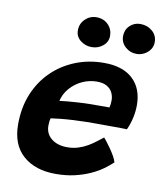

<svg xmlns="http://www.w3.org/2000/svg" viewBox="-83 -802 735 869"><g transform="rotate(10 285.0 -367.5)"><path d="M485 -97.5Q468 -81.5 444.2 -64.2Q420.5 -47 389 -32.8Q357.5 -18.5 318 -9.2Q278.5 0 231 0Q137 0 81.2 -49.2Q25.5 -98.5 25.5 -192Q25.5 -269 51.2 -331.8Q77 -394.5 122.8 -439.2Q168.5 -484 229.5 -508.5Q290.5 -533 361 -533Q447.5 -533 493.8 -489.8Q540 -446.5 540 -370Q540 -341.5 533.5 -311.8Q527 -282 514.5 -255Q508.5 -255.5 485 -255.8Q461.5 -256 431 -256Q400.5 -256 372.5 -256.2Q344.5 -256.5 328.5 -256Q299 -255.5 267.2 -253.8Q235.5 -252 208.5 -249.2Q181.5 -246.5 166 -244Q161.5 -230 161.5 -209Q161.5 -184.5 174.2 -166.2Q187 -148 209.5 -138Q232 -128 261 -128Q289 -128 312.5 -135.5Q336 -143 355.5 -154.5Q375 -166 391 -178.5Q407 -191 419.5 -200.5Q422 -198 431 -186.8Q440 -175.5 451.2 -159.5Q462.5 -143.5 472 -127Q481.5 -110.5 485 -97.5ZM191 -328.5Q204 -330.5 225.8 -332.5Q247.5 -334.5 276 -336.2Q304.5 -338 336.5 -338.5Q355 -338.5 372.8 -338.5Q390.5 -338.5 403.2 -338.8Q416 -339 419.5 -338.5Q421.5 -346 422.5 -355.2Q423.5 -364.5 423.5 -373.5Q423 -392 414.8 -408.2Q406.5 -424.5 389.2 -434.2Q372 -444 344 -444Q308.5 -444 276 -428.8Q243.5 -413.5 221 -387.2Q198.5 -361 191 -328.5ZM292 -593.5Q263.5 -593.5 240.8 -611.2Q218 -629 218 -657.5Q218 -688.5 239.8 -709.5Q261.5 -730.5 291.5 -730.5Q324 -730.5 345 -709.5Q366 -688.5 366 -658Q366 -630 344 -611.8Q322 -593.5 292 -593.5ZM497.5 -598.5Q468 -598.5 446 -618.2Q424 -638 424 -667.5Q424 -696.5 444 -715.8Q464 -735 492 -735Q524 -735 547 -715.5Q570 -696 570 -665.5Q570 -645.5 559.5 -630.5Q549 -615.5 532.5 -607Q516 -598.5 497.5 -598.5Z"/></g></svg>

Font: Grandstander Thin SemiBold
Style: Italic
Weight: 600
Italic angle: -15°
Version: Version 1.200